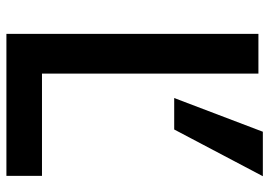

<svg xmlns="http://www.w3.org/2000/svg" viewBox="-139 -662 828 590"><g transform="rotate(90 275.0 -367.0)"><path d="M84 27.3V-747.1H206.1V-82H520.5V27.3ZM281.2 -488.3 384.8 -760.7H521.5L377.9 -488.3Z"/></g></svg>

Font: GenEi M Gothic v2 Medium
Style: Regular
Weight: 500
Version: Version 2.0